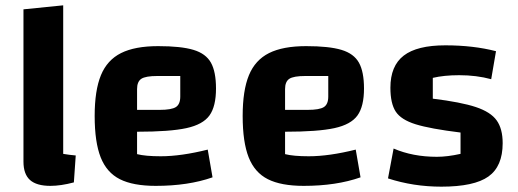

<svg xmlns="http://www.w3.org/2000/svg" viewBox="-20 -685 1941 720"><path d="M264 -102 257 -1Q208 12 169 12Q117 12 92.5 -10Q68 -32 68 -79V-650L217 -665V-108Q240 -104 264 -102Z M759 -124 777 -20Q686 12 564 12Q479 12 429.5 -13Q380 -38 357.5 -95Q335 -152 335 -250Q335 -346 358.5 -403Q382 -460 434 -486Q486 -512 573 -512Q659 -512 705.5 -498Q752 -484 771 -450Q790 -416 790 -353Q790 -286 765.5 -252Q741 -218 679 -204.5Q617 -191 494 -191V-107Q525 -99 583 -99Q659 -99 759 -124ZM494 -351V-273H579Q623 -273 639.5 -283.5Q656 -294 656 -323V-400H570Q526 -400 510 -389.5Q494 -379 494 -351Z M1314 -124 1332 -20Q1241 12 1119 12Q1034 12 984.5 -13Q935 -38 912.5 -95Q890 -152 890 -250Q890 -346 913.5 -403Q937 -460 989 -486Q1041 -512 1128 -512Q1214 -512 1260.5 -498Q1307 -484 1326 -450Q1345 -416 1345 -353Q1345 -286 1320.5 -252Q1296 -218 1234 -204.5Q1172 -191 1049 -191V-107Q1080 -99 1138 -99Q1214 -99 1314 -124ZM1049 -351V-273H1134Q1178 -273 1194.5 -283.5Q1211 -294 1211 -323V-400H1125Q1081 -400 1065 -389.5Q1049 -379 1049 -351Z M1650 -515Q1755 -515 1840 -493L1822 -388Q1767 -403 1702 -403Q1645 -403 1603 -393V-315Q1709 -302 1764.5 -283.5Q1820 -265 1842.5 -233.5Q1865 -202 1865 -148Q1865 -61 1811.5 -23Q1758 15 1635 15Q1530 15 1435 -16L1456 -128Q1528 -97 1618 -97Q1658 -97 1707 -108V-188Q1593 -202 1538.5 -219Q1484 -236 1464 -266.5Q1444 -297 1444 -356Q1444 -438 1494 -476.5Q1544 -515 1650 -515Z"/></svg>

Font: Changa SemiBold
Style: Regular
Weight: 600
Designer: Eduardo Rodriguez Tunni
Foundry: Eduardo Rodriguez Tunni
Version: Version 2.002; ttfautohint (v1.5) -l 8 -r 50 -G 150 -x 14 -H